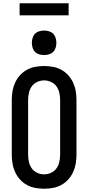

<svg xmlns="http://www.w3.org/2000/svg" viewBox="-20 -1147 540 1175"><path d="M250 8Q223 8 196 3Q169 -2 145 -15Q121 -28 102.5 -48.5Q84 -69 72.5 -94Q61 -119 56.5 -146Q52 -173 52 -200V-535Q52 -562 56.5 -589Q61 -616 72.5 -641Q84 -666 102.5 -686.5Q121 -707 145 -720Q169 -733 196 -738Q223 -743 250 -743Q277 -743 304 -738Q331 -733 355 -720Q379 -707 397.5 -686.5Q416 -666 427.5 -641Q439 -616 443.5 -589Q448 -562 448 -535V-200Q448 -173 443.5 -146Q439 -119 427.5 -94Q416 -69 397.5 -48.5Q379 -28 355 -15Q331 -2 304 3Q277 8 250 8ZM250 -80Q272 -80 292.5 -89.5Q313 -99 325.5 -116.5Q338 -134 343 -156Q348 -178 348 -200V-535Q348 -557 343 -579Q338 -601 325.5 -618.5Q313 -636 292.5 -645.5Q272 -655 250 -655Q228 -655 207.5 -645.5Q187 -636 174.5 -618.5Q162 -601 157 -579Q152 -557 152 -535V-200Q152 -178 157 -156Q162 -134 174.5 -116.5Q187 -99 207.5 -89.5Q228 -80 250 -80ZM250 -810Q235 -810 220 -814.5Q205 -819 194.5 -829.5Q184 -840 179.5 -855Q175 -870 175 -885Q175 -900 179.5 -915Q184 -930 194.5 -940.5Q205 -951 220 -955.5Q235 -960 250 -960Q265 -960 280 -955.5Q295 -951 305.5 -940.5Q316 -930 320.5 -915Q325 -900 325 -885Q325 -870 320.5 -855Q316 -840 305.5 -829.5Q295 -819 280 -814.5Q265 -810 250 -810ZM100 -1053V-1127H400V-1053Z"/></svg>

Font: Iosevka Term Curly Semibold
Style: Regular
Weight: 600
Designer: Belleve Invis
Foundry: Belleve Invis
Version: Version 32.3.0